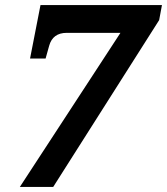

<svg xmlns="http://www.w3.org/2000/svg" viewBox="-20 -734 656 754"><path d="M58 0 453 -605H242Q187 -605 173 -554L159 -504H98L139 -714H616L605 -655L189 0Z"/></svg>

Font: Noto Serif
Style: Bold Italic
Weight: 700
Italic angle: -12°
Designer: Monotype Design Team
Foundry: Monotype Imaging Inc.
Version: Version 2.013